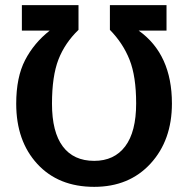

<svg xmlns="http://www.w3.org/2000/svg" viewBox="-20 -711 731 746"><path d="M346 15Q207 15 125 -74Q43 -163 43 -308Q43 -411 77.5 -477.5Q112 -544 173 -592H65V-691H285V-595Q232 -544 207 -479.5Q182 -415 182 -308Q182 -198 224 -142Q266 -86 346 -86Q424 -86 466.5 -142.5Q509 -199 509 -309Q509 -414 483.5 -478.5Q458 -543 407 -595V-691H627V-592H519Q648 -500 648 -309Q648 -166 565 -75.5Q482 15 346 15Z"/></svg>

Font: FiraGO Medium
Style: Regular
Weight: 500
Designer: bBox Type
Foundry: bBox Type GmbH
Version: Version 1.001;PS 001.001;hotconv 1.0.88;makeotf.lib2.5.64775